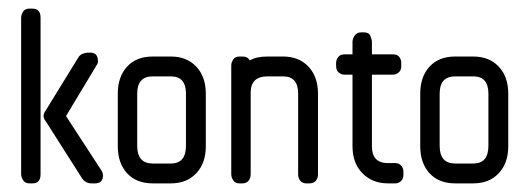

<svg xmlns="http://www.w3.org/2000/svg" viewBox="-20 -425 1228 445"><path d="M192 0Q178 0 170 -12L86 -144Q76 -156 86 -169L161 -291Q165 -298 172 -300.5Q179 -303 183 -303H189Q203 -303 206 -291.5Q209 -280 204 -274L133 -156L215 -30Q221 -21 217.5 -10.5Q214 0 200 0ZM48 0Q38 0 33.5 -7.5Q29 -15 29 -21V-384Q29 -391 33.5 -398Q38 -405 48 -405H55Q74 -405 74 -384V-21Q74 0 55 0Z M334 0Q296 0 274.5 -23.5Q253 -47 253 -86V-208Q253 -247 274.5 -270.5Q296 -294 334 -294H376Q413 -294 435 -270.5Q457 -247 457 -208V-86Q457 -47 435 -23.5Q413 0 376 0ZM411 -208Q411 -248 376 -248H334Q298 -248 298 -208V-87Q298 -46 334 -46H376Q411 -46 411 -87Z M690 0Q681 0 676 -6Q671 -12 671 -21V-208Q671 -248 636 -248H600Q561 -248 561 -210V-21Q561 -12 556 -6Q551 0 542 0H535Q525 0 520.5 -7Q516 -14 516 -21V-274Q516 -280 520.5 -287Q525 -294 535 -294H542Q554 -294 559 -285Q574 -294 600 -294H636Q673 -294 695 -270.5Q717 -247 717 -208V-21Q717 -12 712 -6Q707 0 697 0Z M879 0Q843 0 820 -23.5Q797 -47 797 -86V-252H778Q771 -252 765 -257Q759 -262 759 -272V-279Q759 -287 764 -293Q769 -299 778 -299H797V-328Q797 -335 802 -342.5Q807 -350 817 -350H824Q835 -350 838.5 -341.5Q842 -333 842 -328V-299H891Q901 -299 905.5 -293Q910 -287 910 -279V-272Q910 -262 904 -257Q898 -252 891 -252H842V-86Q842 -47 879 -47H896Q905 -47 910 -41Q915 -35 915 -27V-20Q915 -10 909 -5Q903 0 896 0Z M1035 0Q997 0 975.5 -23.5Q954 -47 954 -86V-208Q954 -247 975.5 -270.5Q997 -294 1035 -294H1077Q1114 -294 1136 -270.5Q1158 -247 1158 -208V-86Q1158 -47 1136 -23.5Q1114 0 1077 0ZM1112 -208Q1112 -248 1077 -248H1035Q999 -248 999 -208V-87Q999 -46 1035 -46H1077Q1112 -46 1112 -87Z"/></svg>

Font: Chathura ExtraBold
Style: Regular
Weight: 800
Designer: Appaji Ambarisha Darbha
Foundry: Aditya Fonts
Version: Version 1.002 2016